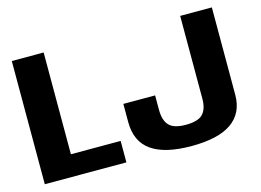

<svg xmlns="http://www.w3.org/2000/svg" viewBox="-92 -842 1379 1016"><g transform="rotate(-15 597.0 -334.5)"><path d="M843 6C941 6 1014 -11 1062.5 -45C1111 -79 1135.5 -129.5 1135.5 -196.5V-675H962V-221.5C962 -183.5 953 -155.5 935.5 -137.5C918 -119.5 887 -110.5 842.5 -110.5C798 -110.5 767.5 -120 750.5 -139C733.5 -157.5 725 -186 725 -224V-303H551V-203.5C551 -132 575.5 -79 624.5 -45C673 -11 746 6 843 6ZM39.5 0H486.5V-117.5H214V-675H39.5Z"/></g></svg>

Font: Anybody
Style: Bold
Weight: 700
Designer: Tyler Finck
Foundry: Etcetera Type Company
Version: Version 1.110